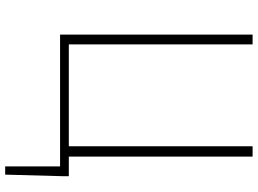

<svg xmlns="http://www.w3.org/2000/svg" viewBox="-144 -622 973 724"><g transform="rotate(90 342.0 -259.5)"><path d="M607 207H638L644 -13V-33H570V-726H531V-33H147V-726H110V0H607Z"/></g></svg>

Font: Source Han Sans JP VF
Style: Regular
Weight: 250
Designer: Ryoko NISHIZUKA 西塚涼子 (kana, bopomofo & ideographs); Paul D. Hunt (Latin, Greek & Cyrillic); Sandoll Communications 산돌커뮤니
Foundry: Adobe
Version: Version 2.004;hotconv 1.0.118;makeotfexe 2.5.65603